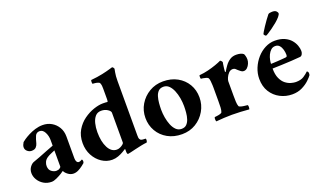

<svg xmlns="http://www.w3.org/2000/svg" viewBox="-71 -1093 2535 1516"><g transform="rotate(-20 1196.5 -335.0)"><path d="M242 -438Q283 -438 316 -419Q349 -400 369 -366.5Q389 -333 389 -289V-106Q389 -87 395.5 -76.5Q402 -66 412 -66Q423 -66 430 -70.5Q437 -75 440 -76Q447 -73 447 -60Q447 -52 443 -45Q436 -39 420 -26.5Q404 -14 384 -4Q364 6 343 6Q319 6 297.5 -10Q276 -26 269 -43Q265 -39 244.5 -26.5Q224 -14 200 -3Q176 8 158 8Q121 8 92 -9.5Q63 -27 46.5 -54.5Q30 -82 30 -111Q30 -140 46 -161.5Q62 -183 81 -189Q100 -195 133 -208Q166 -221 201.5 -235Q237 -249 262 -258V-304Q262 -341 246 -371Q230 -401 204 -401Q176 -401 165.5 -376.5Q155 -352 147 -319Q143 -303 131 -289.5Q119 -276 93 -276Q74 -276 58 -289.5Q42 -303 42 -323Q42 -333 46 -343Q50 -353 56 -363Q61 -368 78.5 -380Q96 -392 122 -405.5Q148 -419 179 -428.5Q210 -438 242 -438ZM222 -61Q240 -61 251 -69Q262 -77 262 -81V-218Q247 -211 229.5 -204Q212 -197 197 -187Q177 -174 169 -155.5Q161 -137 162 -121Q163 -90 183 -75.5Q203 -61 222 -61Z M747 -436Q763 -436 771.5 -435.5Q780 -435 786 -434Q789 -434 790 -442Q791 -450 791 -456V-545Q791 -559 790 -569Q789 -579 784 -592Q782 -598 770 -602Q758 -606 745 -607.5Q732 -609 726 -609Q723 -609 722.5 -623.5Q722 -638 726 -641Q781 -646 822.5 -655Q864 -664 888.5 -671.5Q913 -679 914 -679Q919 -678 923.5 -672Q928 -666 929 -662Q929 -662 923.5 -633Q918 -604 918 -563V-105Q918 -94 919 -85Q920 -76 927 -68Q933 -61 947 -60Q961 -59 969 -59Q970 -59 971 -59Q974 -56 974 -46Q974 -36 968 -27Q946 -25 919.5 -19.5Q893 -14 867.5 -8Q842 -2 823.5 2.5Q805 7 800 7Q791 7 791 -17V-32Q791 -34 790.5 -36.5Q790 -39 788 -37Q780 -32 761.5 -21Q743 -10 718.5 -1Q694 8 668 8Q621 8 580.5 -19Q540 -46 515.5 -92Q491 -138 491 -195Q491 -257 518 -302.5Q545 -348 586 -377.5Q627 -407 670.5 -421.5Q714 -436 747 -436ZM715 -386Q684 -386 665.5 -365Q647 -344 638.5 -310Q630 -276 630 -237Q630 -157 656.5 -106Q683 -55 729 -55Q743 -55 757 -61.5Q771 -68 781 -76.5Q791 -85 791 -91V-342Q791 -356 768.5 -371Q746 -386 715 -386Z M1253 -437Q1321 -437 1372.5 -408.5Q1424 -380 1453 -331Q1482 -282 1482 -220Q1482 -159 1452 -107Q1422 -55 1371 -24Q1320 7 1255 7Q1187 7 1135 -22Q1083 -51 1054 -101Q1025 -151 1025 -212Q1025 -274 1055.5 -325Q1086 -376 1137.5 -406.5Q1189 -437 1253 -437ZM1242 -396Q1215 -396 1199.5 -380.5Q1184 -365 1176.5 -340Q1169 -315 1166.5 -286.5Q1164 -258 1164 -231Q1164 -199 1170 -164.5Q1176 -130 1188 -100.5Q1200 -71 1219 -52.5Q1238 -34 1265 -34Q1292 -34 1307.5 -49.5Q1323 -65 1331 -89.5Q1339 -114 1341.5 -142.5Q1344 -171 1344 -197Q1344 -230 1338 -264.5Q1332 -299 1319.5 -329Q1307 -359 1288 -377.5Q1269 -396 1242 -396Z M1868 -437Q1887 -437 1903 -433Q1919 -429 1929 -420Q1932 -416 1936 -402Q1940 -388 1940 -372Q1940 -356 1932.5 -338Q1925 -320 1912 -307.5Q1899 -295 1882 -295Q1869 -295 1859 -303.5Q1849 -312 1840 -319Q1832 -327 1824.5 -333.5Q1817 -340 1804 -340Q1784 -340 1769.5 -324.5Q1755 -309 1747 -290.5Q1739 -272 1739 -261V-142Q1739 -115 1740 -90Q1741 -65 1747 -50Q1750 -44 1765 -40Q1780 -36 1796.5 -34.5Q1813 -33 1819 -32Q1823 -27 1822.5 -14Q1822 -1 1819 4Q1791 1 1748.5 -1Q1706 -3 1675 -3Q1644 -3 1607.5 -1Q1571 1 1542 4Q1539 -1 1538.5 -14Q1538 -27 1542 -32Q1549 -33 1562.5 -34.5Q1576 -36 1589 -40Q1602 -44 1604 -50Q1610 -65 1611 -88Q1612 -111 1612 -142V-254Q1612 -259 1611.5 -275.5Q1611 -292 1609 -309.5Q1607 -327 1603 -334Q1599 -342 1585.5 -346Q1572 -350 1559 -352Q1546 -354 1542 -354Q1541 -355 1540 -362.5Q1539 -370 1540 -377Q1541 -384 1543 -384Q1580 -387 1616.5 -396Q1653 -405 1684 -416Q1715 -427 1733 -436Q1738 -435 1744 -428Q1750 -421 1750 -419Q1749 -415 1746.5 -399Q1744 -383 1742 -366Q1740 -349 1740 -342Q1740 -338 1742.5 -338Q1745 -338 1746 -339Q1758 -360 1774.5 -383Q1791 -406 1814 -421.5Q1837 -437 1868 -437Z M2251 -659Q2277 -659 2286.5 -648Q2296 -637 2296 -631Q2296 -620 2281.5 -603Q2267 -586 2245.5 -568Q2224 -550 2201.5 -534Q2179 -518 2163 -508Q2147 -498 2144 -498Q2139 -498 2133 -505Q2127 -512 2127 -516Q2127 -518 2136 -533Q2145 -548 2159 -569.5Q2173 -591 2189 -613Q2205 -635 2218 -651Q2222 -655 2231.5 -657Q2241 -659 2251 -659ZM2102 -236Q2102 -185 2117 -152.5Q2132 -120 2154 -103Q2176 -86 2199.5 -79.5Q2223 -73 2239 -73Q2282 -73 2307 -89.5Q2332 -106 2348 -122Q2353 -121 2356.5 -115Q2360 -109 2360 -104Q2360 -91 2357 -86Q2348 -73 2324 -50Q2300 -27 2263.5 -9Q2227 9 2180 9Q2126 9 2079 -15.5Q2032 -40 2003.5 -85.5Q1975 -131 1975 -195Q1975 -241 1993 -284.5Q2011 -328 2041.5 -362.5Q2072 -397 2111 -417Q2150 -437 2192 -437Q2240 -437 2273 -422Q2306 -407 2325.5 -384Q2345 -361 2354 -335.5Q2363 -310 2363 -289Q2363 -273 2355.5 -261Q2348 -249 2337 -248Q2304 -245 2263 -242.5Q2222 -240 2180 -238.5Q2138 -237 2102 -236ZM2103 -275Q2106 -275 2122.5 -275.5Q2139 -276 2160.5 -277.5Q2182 -279 2201 -280.5Q2220 -282 2229 -283Q2238 -284 2240 -289.5Q2242 -295 2242 -299Q2242 -322 2236 -344Q2230 -366 2217 -381Q2204 -396 2182 -396Q2160 -396 2145 -382Q2130 -368 2120.5 -348Q2111 -328 2107 -307.5Q2103 -287 2103 -275Z"/></g></svg>

Font: Amiri
Style: Bold
Weight: 700
Designer: Khaled Hosny
Version: Version 0.113